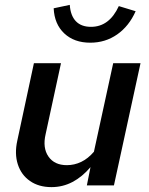

<svg xmlns="http://www.w3.org/2000/svg" viewBox="-20 -760 610 787"><path d="M191 7Q139 7 103 -18Q67 -43 53 -86.5Q39 -130 51 -184L119 -501H230L167 -210Q154 -154 178.5 -118.5Q203 -83 254 -83Q285 -83 313 -96.5Q341 -110 365 -138L444 -501H556L447 0H336L351 -75Q317 -35 277 -14Q237 7 191 7ZM350 -585Q284 -585 243.5 -623Q203 -661 200 -726L266 -740Q269 -696 291 -673Q313 -650 353 -650Q428 -650 467 -735L536 -714Q509 -653 460.5 -619Q412 -585 350 -585Z"/></svg>

Font: Red Hat Text SemiBold
Style: Italic
Weight: 600
Italic angle: -12°
Designer: Pentagram, MCKL
Foundry: Pentagram, MCKL
Version: Version 1.023